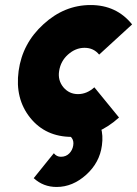

<svg xmlns="http://www.w3.org/2000/svg" viewBox="-20 -532 545 763"><path d="M346 -82 240 1Q255 2 265 16Q274 28 271 46Q268 65 255 78Q242 91 222 91Q205 91 194 77Q194 77 174 101.5Q154 126 114 176Q152 211 205 211Q269 211 323 162Q376 114 385 46Q396 -34 346 -82ZM340 -512Q236 -512 153 -436Q69 -360 54 -250Q39 -140 100 -64Q161 12 266 12Q368 12 453 -65L355 -185Q325 -158 290 -158Q255 -158 232 -185Q209 -213 215 -250Q221 -289 250 -315Q280 -342 316 -342Q352 -342 374 -315L505 -435Q443 -512 340 -512Z"/></svg>

Font: Unageo
Style: Black-Italic
Weight: 900
Designer: Richard Sepsi
Foundry: Richard Sepsi
Version: Version 2.000